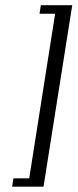

<svg xmlns="http://www.w3.org/2000/svg" viewBox="-20 -596 294 728"><path d="M25.9 111.8 30.8 80.1H90.8L189 -543.9H129.9L134.8 -576.2H253.9L145 111.8Z"/></svg>

Font: Gawaa
Style: Italic
Weight: 400
Designer: T. Christopher White
Version: Version 1.0